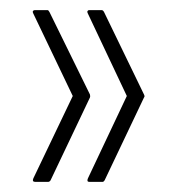

<svg xmlns="http://www.w3.org/2000/svg" viewBox="-20 -453 352 380"><path d="M157 -93Q151 -93 154 -100L231 -263L154 -426Q152 -430 153.5 -431.5Q155 -433 156 -433H181Q184 -433 186 -429L265 -266Q267 -262 265 -260L187 -96Q185 -93 183 -93ZM50 -93Q43 -93 46 -100L124 -263L46 -426Q44 -430 45.5 -431.5Q47 -433 49 -433H74Q76 -433 78 -429L158 -266Q159 -262 158 -260L80 -96Q78 -93 75 -93Z"/></svg>

Font: Sofia Sans Extra Condensed ExtraLight
Style: Regular
Weight: 250
Designer: Botio Nikoltchev, Ani Petrova
Foundry: lettersoup
Version: Version 4.101